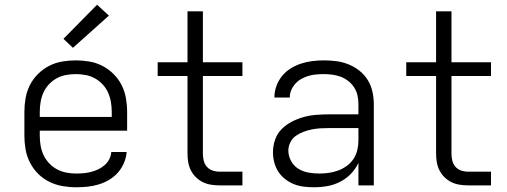

<svg xmlns="http://www.w3.org/2000/svg" viewBox="-20 -783 2140 811"><path d="M302 8Q273 8 244 3Q215 -2 188.5 -15Q162 -28 141 -49Q120 -70 106.5 -96.5Q93 -123 88 -152Q83 -181 83 -210V-310Q83 -339 88 -368Q93 -397 106 -423Q119 -449 140 -470Q161 -491 187 -504.5Q213 -518 242 -523Q271 -528 300 -528Q329 -528 358 -523Q387 -518 413 -504.5Q439 -491 460 -470Q481 -449 494 -423Q507 -397 512 -368Q517 -339 517 -310V-231H148V-210Q148 -189 151.5 -168Q155 -147 164 -128Q173 -109 187.5 -93.5Q202 -78 220.5 -68Q239 -58 260 -54Q281 -50 302 -50Q318 -50 334 -51.5Q350 -53 365.5 -57Q381 -61 395.5 -68Q410 -75 422 -85.5Q434 -96 441.5 -110.5Q449 -125 450 -141H515Q513 -117 503.5 -94.5Q494 -72 478 -54Q462 -36 441 -23.5Q420 -11 397 -4Q374 3 350 5.5Q326 8 302 8ZM148 -289H452V-310Q452 -331 448.5 -352Q445 -373 436.5 -392Q428 -411 413.5 -426.5Q399 -442 381 -452Q363 -462 342 -466Q321 -470 300 -470Q279 -470 258 -466Q237 -462 219 -452Q201 -442 186.5 -426.5Q172 -411 163.5 -392Q155 -373 151.5 -352Q148 -331 148 -310ZM288 -581 248 -619 390 -763 440 -717Z M906 0Q888 0 870 -3Q852 -6 836 -14Q820 -22 807 -35Q794 -48 786 -64Q778 -80 775 -98Q772 -116 772 -134V-462H646V-520H772V-735H837V-520H1004V-462H837V-134Q837 -119 840.5 -104.5Q844 -90 853.5 -79Q863 -68 877 -63Q891 -58 906 -58H1004V0Z M1306 8Q1285 8 1263.5 5.5Q1242 3 1222 -5Q1202 -13 1184.5 -26.5Q1167 -40 1155.5 -58Q1144 -76 1138.5 -97Q1133 -118 1133 -140Q1133 -167 1142 -193Q1151 -219 1170 -238Q1189 -257 1213.5 -269.5Q1238 -282 1264 -289Q1290 -296 1317 -298Q1344 -300 1371 -300H1494V-344Q1494 -362 1490 -380Q1486 -398 1476 -413.5Q1466 -429 1451.5 -440.5Q1437 -452 1420 -458.5Q1403 -465 1384.5 -467.5Q1366 -470 1348 -470Q1332 -470 1315.5 -468.5Q1299 -467 1283.5 -462.5Q1268 -458 1253.5 -450Q1239 -442 1228 -430Q1217 -418 1210.5 -403Q1204 -388 1204 -371H1139Q1139 -396 1147.5 -419.5Q1156 -443 1171.5 -462Q1187 -481 1208 -494Q1229 -507 1252 -514.5Q1275 -522 1299.5 -525Q1324 -528 1348 -528Q1375 -528 1401.5 -524.5Q1428 -521 1452.5 -511Q1477 -501 1498 -484.5Q1519 -468 1533 -445.5Q1547 -423 1553 -396.5Q1559 -370 1559 -344V0H1494V-95Q1482 -69 1462 -48.5Q1442 -28 1416.5 -15Q1391 -2 1363 3Q1335 8 1306 8ZM1329 -50Q1350 -50 1370 -53Q1390 -56 1409 -63Q1428 -70 1445 -82.5Q1462 -95 1473 -111.5Q1484 -128 1489 -148.5Q1494 -169 1494 -189V-242H1371Q1352 -242 1334 -241Q1316 -240 1298 -236.5Q1280 -233 1262.5 -226.5Q1245 -220 1230 -209.5Q1215 -199 1206.5 -182Q1198 -165 1198 -147Q1198 -124 1209.5 -103Q1221 -82 1240.5 -70Q1260 -58 1283 -54Q1306 -50 1329 -50Z M1956 0Q1938 0 1920 -3Q1902 -6 1886 -14Q1870 -22 1857 -35Q1844 -48 1836 -64Q1828 -80 1825 -98Q1822 -116 1822 -134V-462H1696V-520H1822V-735H1887V-520H2054V-462H1887V-134Q1887 -119 1890.5 -104.5Q1894 -90 1903.5 -79Q1913 -68 1927 -63Q1941 -58 1956 -58H2054V0Z"/></svg>

Font: Iosevka Aile Custom Light
Style: Regular
Weight: 300
Designer: Belleve Invis
Foundry: Belleve Invis
Version: Version 17.0.2; ttfautohint (v1.8.3)